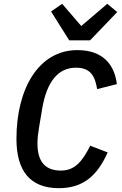

<svg xmlns="http://www.w3.org/2000/svg" viewBox="-20 -972 640 1004"><path d="M288 12C417 12 490 -56 543 -175L452 -210C410 -128 372 -80 298 -80C210 -80 176 -135 176 -220C176 -251 179 -273 184 -304L201 -406C224 -539 280 -618 377 -618C457 -618 477 -570 488 -506L591 -532C580 -628 523 -710 385 -710C180 -710 66 -505 66 -246C66 -81 135 12 288 12ZM451 -761 593 -909 541 -952 405 -836 305 -952 247 -912 342 -761Z"/></svg>

Font: IBM Mono Medium
Style: Italic
Weight: 500
Italic angle: -9°
Monospace: yes
Designer: Mike Abbink, Paul van der Laan, Pieter van Rosmalen
Foundry: Bold Monday
Version: Version 2.3